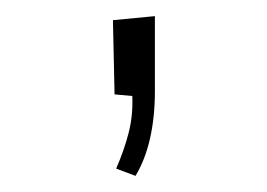

<svg xmlns="http://www.w3.org/2000/svg" viewBox="-20 -118 331 238"><path d="M148 100 124 91Q134 68 139.5 46.5Q145 25 144 1L122 -1L120 -93L172 -98V-5Q172 27 166 53.5Q160 80 148 100Z"/></svg>

Font: Truculenta Thin
Style: Regular
Weight: 250
Version: Version 1.002